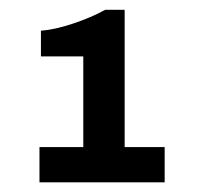

<svg xmlns="http://www.w3.org/2000/svg" viewBox="-20 -814 411 394"><path d="M61 -439.9V-512.2H150.9V-698.2H64V-751Q91.8 -752.9 129.9 -765.6Q168 -778.3 195.8 -793.9H235.8V-512.2H317.9V-439.9Z"/></svg>

Font: Archivo
Style: Bold
Weight: 700
Designer: Hector Gatti
Foundry: Omnibus-Type
Version: Version 2.001